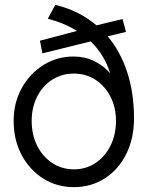

<svg xmlns="http://www.w3.org/2000/svg" viewBox="-20 -759 606 788"><path d="M283 9Q213 9 157 -26.5Q101 -62 68.5 -123.5Q36 -185 36 -263Q36 -337 69 -397Q102 -457 158 -492Q214 -527 282 -527Q328 -527 366.5 -508.5Q405 -490 432 -458Q409 -534 352 -589L154 -540L144 -592L296 -632Q243 -665 176 -682L207 -739Q304 -716 376 -655L483 -681L497 -628L422 -610Q474 -548 502 -463Q530 -378 530 -273Q530 -191 498.5 -127.5Q467 -64 411 -27.5Q355 9 283 9ZM283 -64Q333 -64 372 -90Q411 -116 433.5 -161Q456 -206 456 -263Q456 -318 433.5 -362Q411 -406 372 -431.5Q333 -457 283 -457Q234 -457 194.5 -432Q155 -407 132.5 -362.5Q110 -318 110 -263Q110 -206 132.5 -161Q155 -116 194.5 -90Q234 -64 283 -64Z"/></svg>

Font: Lexend Light
Style: Regular
Weight: 300
Designer: Bonnie Shaver-Troup, Thomas Jockin
Foundry: Lexend
Version: Version 1.007; ttfautohint (v1.8.3)